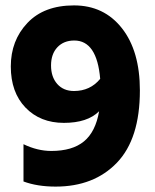

<svg xmlns="http://www.w3.org/2000/svg" viewBox="-20 -683 573 711"><path d="M498 -348Q498 -169 413 -80.5Q328 8 186 8Q118 8 67 -11V-149Q119 -124 170 -124Q248 -124 291 -159.5Q334 -195 347 -271Q304 -228 216.5 -228Q129 -228 74.5 -284.5Q20 -341 20 -437Q20 -533 81.5 -598Q143 -663 254 -663Q365 -663 431.5 -578.5Q498 -494 498 -348ZM254 -346Q314 -346 351 -391Q339 -533 255 -533Q216 -533 192.5 -508Q169 -483 169 -440.5Q169 -398 192 -372Q215 -346 254 -346Z"/></svg>

Font: Hind Colombo
Style: Bold
Weight: 700
Designer: Jyotish Sonowal, Aditi Pimprikar
Foundry: Indian Type Foundry
Version: Version 1.000;PS 1.0;hotconv 1.0.86;makeotf.lib2.5.63406; tt